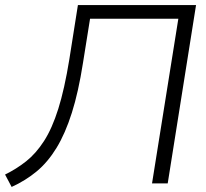

<svg xmlns="http://www.w3.org/2000/svg" viewBox="-38 -725 815 759"><path d="M8 14 -18 -35Q27 -57 65.5 -87.5Q104 -118 136 -167.5Q168 -217 192.5 -295Q217 -373 236 -490L270 -705H737L625 0H563L667 -651H318L290 -476Q272 -361 246 -279Q220 -197 185.5 -140.5Q151 -84 107 -47.5Q63 -11 8 14Z"/></svg>

Font: Mulish Light
Style: Italic
Weight: 300
Italic angle: -9°
Designer: Vernon Adams
Foundry: Vernon Adams
Version: Version 3.603; ttfautohint (v1.8.3)